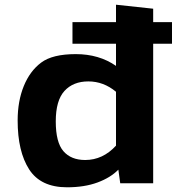

<svg xmlns="http://www.w3.org/2000/svg" viewBox="-20 -779 804 816"><path d="M55 -267Q55 -349 81 -413Q107 -477 155 -513Q203 -549 302 -549Q401 -549 473 -499V-593H288V-685H473V-759L631 -742V-685H711V-593H631V0H491L483 -58Q450 -24 394.5 -3.5Q339 17 265 17Q153 17 104 -59Q55 -135 55 -267ZM342 -99Q417 -99 473 -160V-389Q420 -433 355.5 -433Q291 -433 254 -392.5Q217 -352 217 -263Q217 -174 249.5 -136.5Q282 -99 342 -99Z"/></svg>

Font: Fix15 Mono
Style: Bold
Weight: 700
Designer: Carrois Corporate & Edenspiekermann AG
Foundry: Carrois Corporate GbR & Edenspiekermann AG
Version: Version 3.206